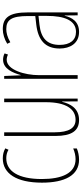

<svg xmlns="http://www.w3.org/2000/svg" viewBox="375 -952 587 1377"><g transform="rotate(-90 668.5 -263.5)"><path d="M212 10C239 10 270 4 292 -6V-32C267 -21 240 -15 215 -15C114 -15 73 -114 73 -257C73 -427 130 -512 222 -512C244 -512 265 -507 283 -496L293 -519C272 -531 248 -537 221 -537C113 -537 47 -440 47 -256C47 -93 99 10 212 10Z M650 -527H624V-228C624 -82 574 -15 498 -15C440 -15 408 -60 408 -167V-527H382V-159C382 -45 418 10 496 10C581 10 613 -54 627 -112H629L630 0H650Z M929 -535C862 -535 834 -462 819 -409H817L812 -527H792V0H818V-277C818 -380 856 -509 929 -509C943 -509 958 -504 966 -500L974 -524C960 -532 942 -535 929 -535Z M1148 -537C1114 -537 1075 -525 1043 -505L1054 -483C1091 -505 1124 -512 1148 -512C1215 -512 1242 -475 1242 -355V-304L1181 -297C1071 -284 1009 -234 1009 -129C1009 -57 1044 10 1128 10C1204 10 1232 -43 1244 -93H1246L1247 0H1268V-358C1268 -489 1232 -537 1148 -537ZM1180 -274 1243 -281V-220C1243 -97 1212 -12 1128 -12C1070 -12 1035 -54 1035 -129C1035 -217 1081 -263 1180 -274Z"/></g></svg>

Font: Noto Sans Myanmar UI ExtraCondensed Thin
Style: Regular
Weight: 100
Width: 2
Designer: Monotype Design Team
Foundry: Monotype Imaging Inc.
Version: Version 2.103